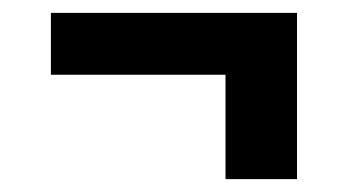

<svg xmlns="http://www.w3.org/2000/svg" viewBox="-20 -408 540 298"><path d="M330 -130V-292H59V-388H441V-130Z"/></svg>

Font: Iosevka Web
Style: Bold
Weight: 700
Monospace: yes
Designer: Belleve Invis
Foundry: Belleve Invis
Version: Version 28.0.3; ttfautohint (v1.8.3)